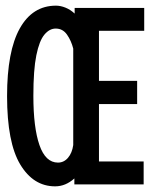

<svg xmlns="http://www.w3.org/2000/svg" viewBox="-20 -652 540 679"><path d="M175 7Q98 7 51.5 -70.5Q5 -148 5 -312Q5 -471 50 -551.5Q95 -632 178 -632Q194 -632 211.5 -625Q229 -618 244 -604V-624H490V-543H330V-366H465V-284H330V-81H488V0H243V-21Q212 7 175 7ZM185 -77Q206 -77 220.5 -94Q235 -111 239 -139V-480Q232 -508 217 -529.5Q202 -551 177 -551Q155 -551 137 -529.5Q119 -508 108.5 -456.5Q98 -405 98 -313Q98 -201 119.5 -139Q141 -77 185 -77Z"/></svg>

Font: Inconsolata SemiBold
Style: Regular
Weight: 600
Monospace: yes
Designer: Raph Levien, Cyreal, Brenton Simpson
Foundry: Raph Levien, Cyreal, Google
Version: Version 3.100; ttfautohint (v1.8.4.7-5d5b)